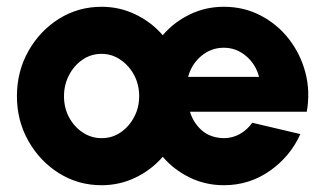

<svg xmlns="http://www.w3.org/2000/svg" viewBox="-20 -534 960 567"><path d="M280 13Q211 13 154.2 -22.5Q97.5 -58 63.8 -117.8Q30 -177.5 30 -250Q30 -323 63.8 -383Q97.5 -443 154.2 -478.5Q211 -514 280 -514Q333.5 -514 380.5 -491.2Q427.5 -468.5 460.5 -430Q493.5 -468.5 540.2 -491.2Q587 -514 641 -514Q700 -514 749.2 -488.5Q798.5 -463 832.8 -419.2Q867 -375.5 881.8 -320Q896.5 -264.5 886 -204H541Q551 -171 576 -149Q601 -127 641 -126Q666.5 -126 688.2 -138.2Q710 -150.5 725 -171.5L867 -138Q837 -71.5 776.5 -29.2Q716 13 641 13Q587 13 540.2 -9.8Q493.5 -32.5 460.5 -71Q427.5 -32.5 380.5 -9.8Q333.5 13 280 13ZM535.5 -307H745Q735.5 -344 706.8 -368.5Q678 -393 641 -393Q603.5 -393 574.5 -368.8Q545.5 -344.5 535.5 -307ZM280 -126Q311.5 -126 336.5 -143.2Q361.5 -160.5 376.2 -188.5Q391 -216.5 391 -250Q391 -284.5 375.8 -312.8Q360.5 -341 335.2 -358Q310 -375 280 -375Q249 -375 223.8 -357.8Q198.5 -340.5 183.8 -312Q169 -283.5 169 -250Q169 -215 184.2 -187Q199.5 -159 224.8 -142.5Q250 -126 280 -126Z"/></svg>

Font: Urbanist ExtraBold
Style: Regular
Weight: 800
Designer: Corey Hu
Foundry: Corey Hu
Version: Version 1.330; ttfautohint (v1.8.4.7-5d5b)